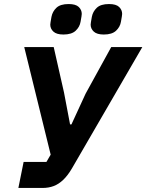

<svg xmlns="http://www.w3.org/2000/svg" viewBox="-20 -931 725 951"><path d="M71 0 97 -129H210L231 -165L100 -698H246L297 -473L327 -315H334L404 -467L531 -698H685L337 -98Q316 -62 293.5 -40.5Q271 -19 246 -9.5Q221 0 190 0ZM294 -760Q260 -760 244.5 -774.5Q229 -789 229 -809Q229 -814 230.5 -822Q232 -830 235 -848Q240 -874 259.5 -892.5Q279 -911 320 -911Q355 -911 370 -896.5Q385 -882 385 -862Q385 -857 383.5 -849Q382 -841 379 -823Q375 -798 355 -779Q335 -760 294 -760ZM494 -760Q460 -760 444.5 -774.5Q429 -789 429 -809Q429 -814 430.5 -822Q432 -830 435 -848Q440 -874 459.5 -892.5Q479 -911 520 -911Q555 -911 570 -896.5Q585 -882 585 -862Q585 -857 583.5 -849Q582 -841 579 -823Q575 -798 555 -779Q535 -760 494 -760Z"/></svg>

Font: IBM Plex Sans
Style: Bold Italic
Weight: 700
Italic angle: -11.31°
Designer: Mike Abbink, Paul van der Laan, Pieter van Rosmalen
Foundry: Bold Monday
Version: Version 3.201